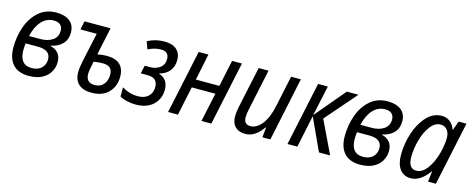

<svg xmlns="http://www.w3.org/2000/svg" viewBox="-32 -1048 3831 1561"><g transform="rotate(15 1883.0 -268.0)"><path d="M36 -183Q36 -274 65.5 -357.5Q95 -441 155 -493.5Q215 -546 302 -546Q375 -546 416 -513Q457 -480 457 -418Q457 -360 422.5 -323.5Q388 -287 327 -274L326 -271Q367 -261 391 -233.5Q415 -206 415 -158Q415 -114 393 -75.5Q371 -37 326 -13.5Q281 10 215 10Q127 10 81.5 -40Q36 -90 36 -183ZM229 -304Q292 -304 332.5 -331.5Q373 -359 373 -411Q373 -442 354.5 -460Q336 -478 298 -478Q239 -478 197 -433Q155 -388 135 -304ZM334 -159Q334 -239 227 -239H124Q120 -205 120 -183Q120 -58 222 -58Q275 -58 304.5 -87Q334 -116 334 -159Z M597 -126Q597 -160 609 -218L662 -464H525L540 -536H759L710 -304Q754 -312 789 -312Q863 -312 900 -277Q937 -242 937 -175Q937 -94 886 -42Q835 10 744 10Q672 10 634.5 -24.5Q597 -59 597 -126ZM854 -168Q854 -209 834 -227Q814 -245 771 -245Q740 -245 696 -238Q679 -159 679 -132Q679 -57 752 -57Q801 -57 827.5 -89.5Q854 -122 854 -168Z M981 -21V-99Q1044 -60 1115 -60Q1171 -60 1202.5 -89.5Q1234 -119 1234 -168Q1234 -246 1149 -246H1091L1106 -314H1149Q1199 -314 1233.5 -339.5Q1268 -365 1268 -413Q1268 -476 1199 -476Q1149 -476 1093 -448L1070 -511Q1105 -529 1139 -537.5Q1173 -546 1213 -546Q1279 -546 1314.5 -514.5Q1350 -483 1350 -426Q1350 -372 1320.5 -335Q1291 -298 1237 -284V-281Q1274 -270 1294.5 -241Q1315 -212 1315 -168Q1315 -90 1262 -40Q1209 10 1115 10Q1077 10 1041.5 1.5Q1006 -7 981 -21Z M1501 -536H1583L1537 -313H1735L1782 -536H1865L1751 0H1668L1720 -243H1521L1470 0H1387Z M1922 -109Q1922 -142 1933 -195L2006 -536H2089L2017 -196Q2007 -155 2007 -121Q2007 -62 2063 -62Q2113 -62 2157.5 -116.5Q2202 -171 2224 -277L2279 -536H2361L2248 0H2181L2189 -84H2185Q2121 10 2037 10Q1983 10 1952.5 -21Q1922 -52 1922 -109Z M2506 -536H2588L2533 -281L2748 -536H2846L2619 -275L2751 0H2657L2532 -271L2475 0H2392Z M2825 -183Q2825 -274 2854.5 -357.5Q2884 -441 2944 -493.5Q3004 -546 3091 -546Q3164 -546 3205 -513Q3246 -480 3246 -418Q3246 -360 3211.5 -323.5Q3177 -287 3116 -274L3115 -271Q3156 -261 3180 -233.5Q3204 -206 3204 -158Q3204 -114 3182 -75.5Q3160 -37 3115 -13.5Q3070 10 3004 10Q2916 10 2870.5 -40Q2825 -90 2825 -183ZM3018 -304Q3081 -304 3121.5 -331.5Q3162 -359 3162 -411Q3162 -442 3143.5 -460Q3125 -478 3087 -478Q3028 -478 2986 -433Q2944 -388 2924 -304ZM3123 -159Q3123 -239 3016 -239H2913Q2909 -205 2909 -183Q2909 -58 3011 -58Q3064 -58 3093.5 -87Q3123 -116 3123 -159Z M3306 -156Q3306 -247 3335.5 -337.5Q3365 -428 3419.5 -487Q3474 -546 3546 -546Q3587 -546 3615.5 -523Q3644 -500 3658 -461H3662L3689 -536H3755L3641 0H3575L3585 -88H3582Q3512 10 3431 10Q3372 10 3339 -33Q3306 -76 3306 -156ZM3612 -253Q3631 -328 3631 -382Q3631 -424 3610.5 -449.5Q3590 -475 3555 -475Q3508 -475 3470.5 -426.5Q3433 -378 3412 -304Q3391 -230 3391 -158Q3391 -110 3408 -85.5Q3425 -61 3458 -61Q3508 -61 3549 -116Q3590 -171 3612 -253Z"/></g></svg>

Font: Noto Sans UI Narrow
Style: Italic
Weight: 400
Width: 4
Italic angle: -12°
Designer: Monotype Design Team
Foundry: Monotype Imaging Inc.
Version: Version 1.001